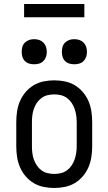

<svg xmlns="http://www.w3.org/2000/svg" viewBox="-20 -928 540 956"><path d="M250 8Q223 8 196.5 2.5Q170 -3 147.5 -16.5Q125 -30 107.5 -50.5Q90 -71 79.5 -95.5Q69 -120 65 -146.5Q61 -173 61 -200V-320Q61 -347 65 -373.5Q69 -400 79.5 -424.5Q90 -449 107.5 -469.5Q125 -490 147.5 -503.5Q170 -517 196.5 -522.5Q223 -528 250 -528Q277 -528 303.5 -522.5Q330 -517 352.5 -503.5Q375 -490 392.5 -469.5Q410 -449 420.5 -424.5Q431 -400 435 -373.5Q439 -347 439 -320V-200Q439 -173 435 -146.5Q431 -120 420.5 -95.5Q410 -71 392.5 -50.5Q375 -30 352.5 -16.5Q330 -3 303.5 2.5Q277 8 250 8ZM250 -62Q267 -62 283.5 -66Q300 -70 313.5 -80Q327 -90 336.5 -104Q346 -118 351.5 -134Q357 -150 359.5 -166.5Q362 -183 362 -200V-320Q362 -337 359.5 -353.5Q357 -370 351.5 -386Q346 -402 336.5 -416Q327 -430 313.5 -440Q300 -450 283.5 -454Q267 -458 250 -458Q233 -458 216.5 -454Q200 -450 186.5 -440Q173 -430 163.5 -416Q154 -402 148.5 -386Q143 -370 141 -353.5Q139 -337 139 -320V-200Q139 -183 141 -166.5Q143 -150 148.5 -134Q154 -118 163.5 -104Q173 -90 186.5 -80Q200 -70 216.5 -66Q233 -62 250 -62ZM350 -608Q337 -608 325 -611.5Q313 -615 304 -624Q295 -633 291.5 -645Q288 -657 288 -670Q288 -683 291.5 -695Q295 -707 304 -716Q313 -725 325 -729Q337 -733 350 -733Q363 -733 375 -729Q387 -725 396 -716Q405 -707 409 -695Q413 -683 413 -670Q413 -657 409 -645Q405 -633 396 -624Q387 -615 375 -611.5Q363 -608 350 -608ZM150 -608Q137 -608 125 -611.5Q113 -615 104 -624Q95 -633 91.5 -645Q88 -657 88 -670Q88 -683 91.5 -695Q95 -707 104 -716Q113 -725 125 -729Q137 -733 150 -733Q163 -733 175 -729Q187 -725 196 -716Q205 -707 209 -695Q213 -683 213 -670Q213 -657 209 -645Q205 -633 196 -624Q187 -615 175 -611.5Q163 -608 150 -608ZM400 -842H100V-908H400Z"/></svg>

Font: Iosevka Curly Slab
Style: Regular
Weight: 400
Monospace: yes
Designer: Belleve Invis
Foundry: Belleve Invis
Version: Version 22.1.2; ttfautohint (v1.8.4)